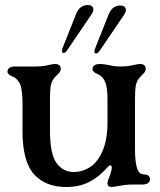

<svg xmlns="http://www.w3.org/2000/svg" viewBox="-20 -738 640 768"><path d="M70 -214V-322Q70 -379 60 -402Q50 -424 30 -432Q10 -440 10 -452Q10 -461 17.5 -466.5Q25 -472 40 -472H121Q151 -472 175 -478Q191 -482 200 -482Q223 -482 223 -462Q223 -456 219 -450Q215 -444 209 -439Q199 -429 194 -422Q185 -409 182.5 -391.5Q180 -374 180 -342V-214Q180 -122 206 -86Q232 -50 275 -50Q311 -50 341.5 -70.5Q372 -91 391 -136Q410 -181 410 -251V-342Q410 -389 400 -412Q390 -434 370 -442Q350 -450 350 -462Q350 -471 357.5 -476.5Q365 -482 380 -482Q394 -482 414 -478Q438 -472 461 -472Q491 -472 515 -478Q531 -482 540 -482Q563 -482 563 -462Q563 -456 559 -450Q555 -444 549 -439Q539 -429 534 -422Q525 -409 522.5 -391.5Q520 -374 520 -342V-140Q520 -87 530 -60Q534 -50 541 -45Q548 -40 560 -40Q569 -40 574.5 -34.5Q580 -29 580 -20Q580 -12 572.5 -6Q565 0 550 0H512Q494 0 479 2Q464 4 453 6Q433 10 427 10Q410 10 410 -5Q410 -14 421 -40Q427 -58 427 -66Q427 -77 421 -77Q418 -77 411 -70Q377 -31 337.5 -10.5Q298 10 245 10Q162 10 116 -41Q70 -92 70 -214ZM360 -543 414 -679Q422 -699 434 -707.5Q446 -716 462 -716Q477 -716 482 -705.5Q487 -695 477 -680L378 -534Q371 -524 364 -524Q359 -524 358 -529.5Q357 -535 360 -543ZM230 -545 284 -681Q292 -701 304 -709.5Q316 -718 332 -718Q347 -718 352 -707.5Q357 -697 347 -682L248 -536Q241 -526 234 -526Q229 -526 228 -531.5Q227 -537 230 -545Z"/></svg>

Font: Raigarh
Style: Regular
Weight: 400
Designer: jaikishan Patel
Foundry: MagicType
Version: Version 1.000;FEAKit 1.0